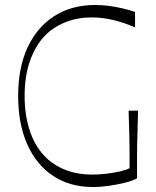

<svg xmlns="http://www.w3.org/2000/svg" viewBox="-20 -736 628 772"><path d="M354 16Q260 16 192.5 -29.5Q125 -75 89 -157Q53 -239 53 -350Q53 -464 91 -545.5Q129 -627 198.5 -671.5Q268 -716 363 -716Q389 -716 416.5 -712.5Q444 -709 472 -702.5Q500 -696 523 -688V-626Q479 -645 435.5 -655.5Q392 -666 348 -666Q292 -666 244 -647Q196 -628 162 -594Q123 -554 101 -492.5Q79 -431 79 -350Q79 -268 102.5 -202.5Q126 -137 173 -95Q206 -66 250.5 -50Q295 -34 350 -34Q378 -34 408 -37.5Q438 -41 463.5 -47Q489 -53 501 -60Q501 -97 501 -119.5Q501 -142 500.5 -163.5Q500 -185 499.5 -214Q499 -243 497 -291H535Q534 -241 533 -209.5Q532 -178 531.5 -153.5Q531 -129 531 -98.5Q531 -68 531 -19Q513 -9 483 -1.5Q453 6 419 11Q385 16 354 16Z"/></svg>

Font: Ojuju Light
Style: Regular
Weight: 300
Designer: Chisaokwu Joboson, Mirko Velimirovic
Foundry: Udi Foundry
Version: Version 1.000